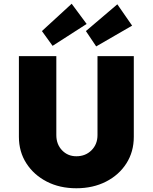

<svg xmlns="http://www.w3.org/2000/svg" viewBox="-20 -1000 817 1026"><path d="M388 6Q299 6 230 -29.5Q161 -65 121 -127Q81 -189 81 -269V-700H281V-278Q281 -229 311.5 -197Q342 -165 388 -165Q437 -165 469 -197Q501 -229 501 -278V-700H695V-269Q695 -189 655.5 -127Q616 -65 546.5 -29.5Q477 6 388 6ZM261 -755 204 -834 363 -980 443 -872ZM494 -752 439 -834 607 -977 686 -863Z"/></svg>

Font: Lexend ExtraBold
Style: Regular
Weight: 800
Designer: Bonnie Shaver-Troup, Thomas Jockin
Foundry: Lexend
Version: Version 1.007; ttfautohint (v1.8.3)